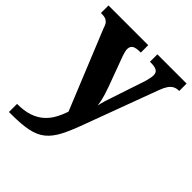

<svg xmlns="http://www.w3.org/2000/svg" viewBox="-214 -658 1008 1008"><g transform="rotate(45 290.5 -153.5)"><path d="M26 169Q78 169 114 157Q150 145 175.5 123Q201 101 217.5 71.5Q234 42 246 7L66 -434Q60 -455 51 -464.5Q42 -474 31 -477Q20 -480 4 -480H0V-536H295V-481H290Q258 -481 244.5 -472Q231 -463 231 -443Q231 -434 234 -423.5Q237 -413 240 -403L301 -238Q309 -216 315.5 -195Q322 -174 326 -155.5Q330 -137 331 -124Q336 -147 342.5 -168.5Q349 -190 355 -206L417 -392Q420 -403 423.5 -418Q427 -433 427 -443Q427 -465 412.5 -473Q398 -481 368 -481H363V-536H580V-481H577Q559 -481 545.5 -473.5Q532 -466 521.5 -450.5Q511 -435 501 -408L350 -1Q325 68 301.5 113Q278 158 246.5 183.5Q215 209 167.5 219Q120 229 44 229H26Z"/></g></svg>

Font: Noto Serif Hentaigana EL
Style: Regular
Weight: 400
Designer: Kazuhiro Yamada
Foundry: nipponia
Version: Version 1.000